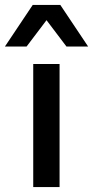

<svg xmlns="http://www.w3.org/2000/svg" viewBox="-52 -760 378 780"><path d="M190 0H83V-500H190ZM218 -571 137 -678 56 -571H-32L81 -740H193L306 -571Z"/></svg>

Font: Work Sans Medium
Style: Regular
Weight: 500
Designer: Wei Huang
Foundry: Wei Huang
Version: Version 1.500